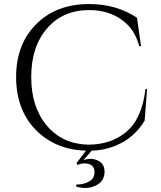

<svg xmlns="http://www.w3.org/2000/svg" viewBox="-20 -734 800 953"><path d="M394 61Q425 50 450 57Q499 70 499 118Q499 166 455 187Q430 199 405.5 199Q381 199 358 192L359 182Q395 182 422 167Q449 152 449 121Q449 77 398 77Q382 77 365 85L360 75L407 14Q253 9 156.5 -90.5Q60 -190 60 -352Q60 -514 159.5 -614Q259 -714 423 -714Q557 -714 660 -646L680 -505H671Q649 -591 582 -637.5Q515 -684 423 -684Q292 -684 213.5 -593Q135 -502 135 -352Q135 -202 212.5 -110.5Q290 -19 417 -16Q529 -16 604 -77Q685 -143 702 -292H710L698 -135Q644 -46 549 -9Q497 12 435 14Z"/></svg>

Font: Cinzel Decorative
Style: Regular
Weight: 400
Designer: Natanael Gama
Version: Version 1.001;PS 001.001;hotconv 1.0.56;makeotf.lib2.0.21325